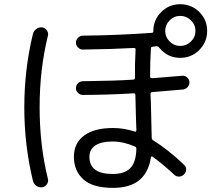

<svg xmlns="http://www.w3.org/2000/svg" viewBox="-20 -870 1040 930"><path d="M525.4 -184.6Q470.7 -184.6 441.9 -165.5Q413.1 -146.5 413.1 -110.4Q413.1 -27.3 525.4 -27.3Q584 -27.3 611.3 -55.7Q638.7 -84 640.6 -148.4Q640.6 -157.2 633.8 -160.2Q577.1 -184.6 525.4 -184.6ZM904.8 -771.5Q882.8 -793 853 -793Q823.2 -793 801.8 -771.5Q780.3 -750 780.3 -720.2Q780.3 -690.4 801.8 -668.9Q823.2 -647.5 853 -647.5Q882.8 -647.5 904.8 -668.9Q926.8 -690.4 926.8 -720.2Q926.8 -750 904.8 -771.5ZM528.3 40Q428.7 40 383.3 -1.5Q337.9 -43 337.9 -110.4Q337.9 -176.8 387.2 -213.4Q436.5 -250 528.3 -250Q580.1 -250 633.8 -232.4Q636.7 -231.4 638.7 -233.9Q640.6 -236.3 640.6 -239.3Q639.6 -266.6 638.2 -311Q636.7 -355.5 636.7 -372.1Q636.7 -378.9 636.2 -391.6Q635.7 -404.3 635.7 -410.2Q635.7 -418 627.9 -418Q497.1 -410.2 380.9 -410.2Q368.2 -410.2 357.9 -419.9Q347.7 -429.7 347.7 -443.4Q347.7 -457 357.9 -466.8Q368.2 -476.6 381.8 -476.6Q544.9 -478.5 626 -484.4Q633.8 -484.4 633.8 -494.1Q632.8 -558.6 636.7 -630.9Q636.7 -637.7 628.9 -637.7Q525.4 -631.8 380.9 -629.9Q368.2 -629.9 357.9 -640.1Q347.7 -650.4 347.7 -663.1Q347.7 -676.8 357.9 -687Q368.2 -697.3 380.9 -697.3Q555.7 -699.2 714.8 -710.9Q722.7 -710.9 722.7 -719.7Q722.7 -773.4 760.7 -811.5Q798.8 -849.6 853 -849.6Q907.2 -849.6 945.3 -812Q983.4 -774.4 983.4 -720.2Q983.4 -666 945.3 -627.9Q907.2 -589.8 852.5 -589.8Q791 -589.8 751 -639.6Q746.1 -645.5 738.3 -646.5Q735.4 -646.5 729 -645Q722.7 -643.6 719.7 -643.6Q710.9 -643.6 710.9 -634.8Q707 -570.3 707 -499Q707 -491.2 716.8 -491.2Q725.6 -492.2 778.8 -496.1Q832 -500 861.3 -502.9Q875 -504.9 885.7 -495.6Q896.5 -486.3 897.5 -472.7Q898.4 -459 889.2 -448.7Q879.9 -438.5 867.2 -436.5Q833 -433.6 716.8 -423.8Q709 -423.8 709 -415Q709 -400.4 710.9 -370.1Q712.9 -313.5 714.8 -204.1Q714.8 -194.3 721.7 -190.4Q793 -146.5 871.1 -72.3Q881.8 -62.5 881.8 -48.8Q881.8 -35.2 871.1 -24.9Q860.4 -14.6 846.2 -14.6Q832 -14.6 822.3 -25.4Q762.7 -80.1 719.7 -110.4Q712.9 -115.2 710.9 -107.4Q688.5 40 528.3 40ZM184.6 37.1Q168.9 39.1 156.2 30.3Q143.6 21.5 139.6 5.9Q97.7 -166 97.7 -350.1Q97.7 -534.2 139.6 -706.1Q143.6 -720.7 156.2 -730Q168.9 -739.3 184.6 -737.3Q198.2 -735.4 207 -722.7Q215.8 -710 211.9 -696.3Q171.9 -533.2 171.9 -350.1Q171.9 -167 211.9 -3.9Q215.8 9.8 207 22.5Q198.2 35.2 184.6 37.1Z"/></svg>

Font: Rounded Mgen+ 2m regular
Style: Regular
Weight: 400
Designer: [Source Han Sans]
Ryoko NISHIZUKA  (kana & ideographs); Paul D. Hunt (Latin, Greek & Cyrillic); Wenlong ZHANG  (bopomofo
Version: Version 1.059.20150602